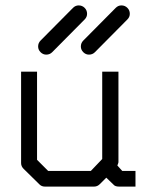

<svg xmlns="http://www.w3.org/2000/svg" viewBox="-20 -741 580 710"><path d="M279 -569Q279 -582 288 -591L408 -712Q417 -721 429 -721Q442 -721 451 -712Q460 -703 460 -690Q460 -678 451 -669L331 -548Q322 -539 309 -539Q297 -539 288 -548Q279 -557 279 -569ZM121 -569Q121 -582 130 -591L250 -712Q259 -721 271 -721Q284 -721 293 -712Q302 -703 302 -690Q302 -678 293 -669L173 -548Q164 -539 151 -539Q139 -539 130 -548Q121 -557 121 -569ZM373 -84 349 -60Q340 -51 328 -51H146Q134 -51 126 -59L67 -117Q58 -126 58 -138V-476H117V-150L158 -109H316L358 -153V-476H418V-141Q418 -139 414 -129L432 -109H481V-51H420Q405 -51 399 -59Z"/></svg>

Font: IBM 3270
Style: Regular
Weight: 400
Monospace: yes
Version: Version 2.3.1